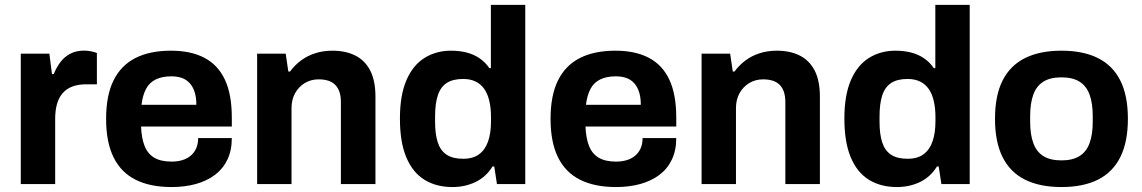

<svg xmlns="http://www.w3.org/2000/svg" viewBox="-20 -743 4611 775"><path d="M63.9 0V-526.4H179.2L189.8 -444.1H196.8Q207.5 -470.2 223.3 -491.6Q239.1 -513 263 -525.8Q286.8 -538.7 319.2 -538.7Q336 -538.7 350.1 -535.4Q364.1 -532.2 371.1 -529V-402.7H328.3Q297 -402.7 273.4 -394.2Q249.7 -385.7 233.9 -368Q218 -350.3 210.3 -324.1Q202.7 -297.9 202.7 -263.2V0Z M672.7 12Q586.3 12 527.4 -17.5Q468.5 -47 438.4 -108Q408.3 -169 408.3 -263.2Q408.3 -357.8 438.3 -418.4Q468.3 -479 526.5 -508.7Q584.8 -538.4 670.1 -538.4Q750.3 -538.4 805 -509.7Q859.8 -481 887.7 -421.6Q915.7 -362.1 915.7 -267.9V-232.3H549.4Q551 -186.2 563.5 -154.3Q575.9 -122.4 602.5 -106.6Q629.2 -90.7 672.7 -90.7Q696.5 -90.7 716.2 -96.7Q735.9 -102.7 750.1 -114.8Q764.3 -126.9 772.1 -144.8Q779.8 -162.7 779.8 -185.7H915.7Q915.7 -136.4 898.1 -99.2Q880.5 -62 848 -37.4Q815.5 -12.9 771 -0.4Q726.5 12 672.7 12ZM551.2 -320.1H772.6Q772.6 -350.5 765.4 -372.1Q758.3 -393.7 745.2 -407.9Q732.1 -422.1 713.7 -428.5Q695.2 -434.9 671.9 -434.9Q634.2 -434.9 608.7 -422.3Q583.1 -409.8 569.6 -384.4Q556 -359 551.2 -320.1Z M1017.9 0V-526.4H1133.2L1143.8 -454.3H1150.8Q1169.5 -479.8 1194.7 -498.7Q1220 -517.7 1252 -528Q1284.1 -538.4 1321.7 -538.4Q1374.5 -538.4 1413.4 -519.2Q1452.4 -500 1473.9 -459.2Q1495.5 -418.3 1495.5 -352.2V0H1356V-329.7Q1356 -355.3 1349.9 -372.8Q1343.8 -390.2 1332.3 -401.3Q1320.8 -412.5 1304 -417.6Q1287.2 -422.7 1266.3 -422.7Q1235 -422.7 1210.2 -407.7Q1185.5 -392.7 1171.1 -366.8Q1156.7 -340.8 1156.7 -306.9V0Z M1806.4 12Q1741.1 12 1693.4 -17.3Q1645.8 -46.7 1620.1 -107.8Q1594.3 -168.9 1594.3 -264.2Q1594.3 -358.6 1620.5 -419.2Q1646.6 -479.8 1693.4 -509.1Q1740.3 -538.4 1800.9 -538.4Q1835.2 -538.4 1864.4 -530.8Q1893.7 -523.1 1916.5 -507.2Q1939.4 -491.4 1955.2 -468H1961.4V-723.4H2100.2V0H1985.9L1975 -71.1H1968Q1942.4 -29.2 1900 -8.6Q1857.6 12 1806.4 12ZM1849.6 -102.1Q1889.2 -102.1 1913.8 -120.3Q1938.4 -138.4 1950.1 -172.1Q1961.9 -205.8 1961.9 -253.3V-270.6Q1961.9 -306.1 1955.3 -334.8Q1948.7 -363.6 1935.1 -383.4Q1921.5 -403.2 1900.2 -413.7Q1878.9 -424.3 1849.6 -424.3Q1807.7 -424.3 1782.8 -407.8Q1757.9 -391.3 1747.1 -357.7Q1736.2 -324.1 1736.2 -273.6V-251.1Q1736.2 -201.3 1747.1 -168.1Q1757.9 -135 1782.8 -118.5Q1807.7 -102.1 1849.6 -102.1Z M2466.7 12Q2380.3 12 2321.4 -17.5Q2262.5 -47 2232.4 -108Q2202.3 -169 2202.3 -263.2Q2202.3 -357.8 2232.3 -418.4Q2262.3 -479 2320.5 -508.7Q2378.8 -538.4 2464.1 -538.4Q2544.3 -538.4 2599 -509.7Q2653.8 -481 2681.7 -421.6Q2709.7 -362.1 2709.7 -267.9V-232.3H2343.4Q2345 -186.2 2357.5 -154.3Q2369.9 -122.4 2396.5 -106.6Q2423.2 -90.7 2466.7 -90.7Q2490.5 -90.7 2510.2 -96.7Q2529.9 -102.7 2544.1 -114.8Q2558.3 -126.9 2566.1 -144.8Q2573.8 -162.7 2573.8 -185.7H2709.7Q2709.7 -136.4 2692.1 -99.2Q2674.5 -62 2642 -37.4Q2609.5 -12.9 2565 -0.4Q2520.5 12 2466.7 12ZM2345.2 -320.1H2566.6Q2566.6 -350.5 2559.4 -372.1Q2552.3 -393.7 2539.2 -407.9Q2526.1 -422.1 2507.7 -428.5Q2489.2 -434.9 2465.9 -434.9Q2428.2 -434.9 2402.7 -422.3Q2377.1 -409.8 2363.6 -384.4Q2350 -359 2345.2 -320.1Z M2811.9 0V-526.4H2927.2L2937.8 -454.3H2944.8Q2963.5 -479.8 2988.7 -498.7Q3014 -517.7 3046 -528Q3078.1 -538.4 3115.7 -538.4Q3168.5 -538.4 3207.4 -519.2Q3246.4 -500 3267.9 -459.2Q3289.5 -418.3 3289.5 -352.2V0H3150V-329.7Q3150 -355.3 3143.9 -372.8Q3137.8 -390.2 3126.3 -401.3Q3114.8 -412.5 3098 -417.6Q3081.2 -422.7 3060.3 -422.7Q3029 -422.7 3004.2 -407.7Q2979.5 -392.7 2965.1 -366.8Q2950.7 -340.8 2950.7 -306.9V0Z M3600.4 12Q3535.1 12 3487.4 -17.3Q3439.8 -46.7 3414.1 -107.8Q3388.3 -168.9 3388.3 -264.2Q3388.3 -358.6 3414.5 -419.2Q3440.6 -479.8 3487.4 -509.1Q3534.3 -538.4 3594.9 -538.4Q3629.2 -538.4 3658.4 -530.8Q3687.7 -523.1 3710.5 -507.2Q3733.4 -491.4 3749.2 -468H3755.4V-723.4H3894.2V0H3779.9L3769 -71.1H3762Q3736.4 -29.2 3694 -8.6Q3651.6 12 3600.4 12ZM3643.6 -102.1Q3683.2 -102.1 3707.8 -120.3Q3732.4 -138.4 3744.1 -172.1Q3755.9 -205.8 3755.9 -253.3V-270.6Q3755.9 -306.1 3749.3 -334.8Q3742.7 -363.6 3729.1 -383.4Q3715.5 -403.2 3694.2 -413.7Q3672.9 -424.3 3643.6 -424.3Q3601.7 -424.3 3576.8 -407.8Q3551.9 -391.3 3541.1 -357.7Q3530.2 -324.1 3530.2 -273.6V-251.1Q3530.2 -201.3 3541.1 -168.1Q3551.9 -135 3576.8 -118.5Q3601.7 -102.1 3643.6 -102.1Z M4264.4 12Q4177.5 12 4117.7 -17.7Q4057.8 -47.4 4027.1 -108.5Q3996.3 -169.7 3996.3 -263.2Q3996.3 -357.8 4027.1 -418.4Q4057.8 -479 4117.7 -508.7Q4177.5 -538.4 4264.4 -538.4Q4352 -538.4 4411.6 -508.7Q4471.2 -479 4501.9 -418.4Q4532.7 -357.8 4532.7 -263.2Q4532.7 -169.7 4501.9 -108.5Q4471.2 -47.4 4411.6 -17.7Q4352 12 4264.4 12ZM4264.4 -95.6Q4309.6 -95.6 4337.4 -113Q4365.3 -130.4 4378 -165.2Q4390.8 -200 4390.8 -251.4V-274.8Q4390.8 -326.2 4378 -361.1Q4365.3 -396 4337.4 -413.4Q4309.6 -430.8 4264.4 -430.8Q4219.2 -430.8 4191.5 -413.4Q4163.7 -396 4151 -361.1Q4138.2 -326.2 4138.2 -274.8V-251.4Q4138.2 -200 4151 -165.2Q4163.7 -130.4 4191.5 -113Q4219.2 -95.6 4264.4 -95.6Z"/></svg>

Font: Archivo SemiBold
Style: Regular
Weight: 600
Designer: Hector Gatti
Foundry: Omnibus-Type
Version: Version 2.001